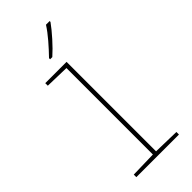

<svg xmlns="http://www.w3.org/2000/svg" viewBox="-308 -1056 1115 1115"><g transform="rotate(-45 250.0 -498.5)"><path d="M230 -838Q265 -869 303.5 -912Q342 -955 367 -990V-997H337Q314 -961 280 -921.5Q246 -882 212 -847V-838ZM432 0V-21L269 -25V-760H94V-739L243 -735V-25L82 -21V0Z"/></g></svg>

Font: Noto Sans Mono UI Condensed Thin
Style: Regular
Weight: 250
Width: 3
Designer: Monotype Design team
Foundry: Monotype Imaging Inc.
Version: 1.000